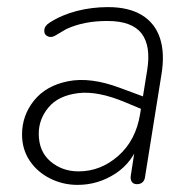

<svg xmlns="http://www.w3.org/2000/svg" viewBox="-20 -512 540 540"><path d="M42 -134Q42 -187 75.5 -229Q109 -271 171.5 -283.5Q234 -296 317 -265L398 -235L393 -199L333 -224Q255 -257 199.5 -250Q144 -243 116.5 -210Q89 -177 89 -136Q89 -86 122 -58Q155 -30 201 -30Q263 -30 312.5 -73.5Q362 -117 374 -191L394 -315Q405 -383 378 -418Q351 -453 282 -453Q249 -453 220.5 -447.5Q192 -442 166 -430Q153 -422 139 -414Q126 -405 115 -409.5Q104 -414 104.5 -426.5Q105 -439 119 -448Q153 -470 195.5 -481Q238 -492 284 -492Q342 -492 379 -469.5Q416 -447 430 -404.5Q444 -362 434 -302L388 -15Q387 -5 381 0.5Q375 6 365 6Q355 6 350.5 -1Q346 -8 348 -19L363 -116H373Q354 -56 305 -24Q256 8 198 8Q157 8 121 -10Q85 -28 63.5 -60Q42 -92 42 -134Z"/></svg>

Font: SN Pro Thin
Style: Italic
Weight: 200
Italic angle: -9°
Designer: Tobias Whetton
Foundry: Supernotes
Version: Version 1.003;Glyphs 3.3 (3324)